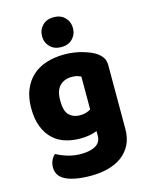

<svg xmlns="http://www.w3.org/2000/svg" viewBox="-134 -801 834 1081"><g transform="rotate(-15 283.5 -260.5)"><path d="M354 -37Q334 -29 309.5 -24.5Q285 -20 255 -20Q210 -20 169.5 -32.5Q129 -45 98.5 -73.5Q68 -102 50 -147Q32 -192 32 -257Q32 -317 50.5 -362.5Q69 -408 102.5 -439Q136 -470 184 -485.5Q232 -501 291 -501Q319 -501 346 -497Q373 -493 396.5 -486Q420 -479 439 -471Q458 -463 471 -454Q491 -440 502.5 -422.5Q514 -405 514 -378V-7Q514 46 494.5 84.5Q475 123 440.5 148.5Q406 174 359.5 186Q313 198 260 198Q206 198 165 189.5Q124 181 100 165Q64 141 64 97Q64 74 73.5 55Q83 36 95 27Q124 43 160.5 54Q197 65 237 65Q290 65 322 47Q354 29 354 -11ZM287 -147Q307 -147 322.5 -151.5Q338 -156 351 -164V-356Q340 -361 328.5 -364.5Q317 -368 298 -368Q255 -368 228 -341.5Q201 -315 201 -256Q201 -193 225.5 -170Q250 -147 287 -147ZM376 -632Q376 -595 351.5 -570Q327 -545 286 -545Q245 -545 220.5 -570Q196 -595 196 -632Q196 -669 220.5 -694Q245 -719 286 -719Q327 -719 351.5 -694Q376 -669 376 -632Z"/></g></svg>

Font: Baloo Thambi 2 ExtraBold
Style: Regular
Weight: 800
Designer: Aadarsh Rajan and Ek Type
Foundry: Ek Type
Version: Version 1.640;hotconv 1.0.111;makeotfexe 2.5.65597; ttfautoh